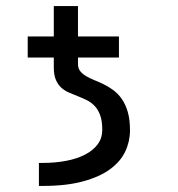

<svg xmlns="http://www.w3.org/2000/svg" viewBox="-20 -611 590 636"><path d="M71.8 -490.2H158.2V-590.8H238.3V-490.2H374V-420.4H238.3V-399.4Q238.3 -384.8 245.6 -375.5Q252.9 -366.2 265.1 -358.9Q277.3 -351.6 292.7 -345.5Q308.1 -339.4 324.5 -331.3Q340.8 -323.2 356.2 -311.8Q371.6 -300.3 383.8 -282.7Q396 -265.1 403.3 -240Q410.6 -214.8 410.6 -179.2Q410.6 -142.6 395 -109.4Q379.4 -76.2 345 -50.8Q310.5 -25.4 255.4 -10.3Q200.2 4.9 121.6 4.9H108.9V-71.3H120.6Q163.6 -71.3 200 -78.4Q236.3 -85.4 262.7 -99.4Q289.1 -113.3 304 -133.5Q318.8 -153.8 318.8 -180.7Q318.8 -210 312 -228.8Q305.2 -247.6 293.7 -259.8Q282.2 -272 267.8 -279.1Q253.4 -286.1 238.5 -292Q223.6 -297.9 209.2 -304Q194.8 -310.1 183.3 -320.3Q171.9 -330.6 165 -346.7Q158.2 -362.8 158.2 -388.2V-420.4H71.8Z"/></svg>

Font: Code New Roman
Style: Regular
Weight: 400
Monospace: yes
Designer: Sam Radian
Foundry: Code New Roman
Version: Version 2.00 November 29, 2014